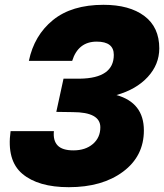

<svg xmlns="http://www.w3.org/2000/svg" viewBox="-20 -764 682 798"><path d="M410 -744Q518 -744 580 -697.5Q642 -651 642 -563Q642 -496 594 -444Q546 -392 464 -369Q578 -337 578 -222Q578 -115 491.5 -50.5Q405 14 266 14Q139 14 73 -41.5Q7 -97 24 -219H204Q200 -180 219.5 -159.5Q239 -139 285 -139Q335 -139 366 -165.5Q397 -192 397 -235Q397 -298 282 -298L214 -299L244 -437H312Q453 -439 453 -536Q453 -591 382 -591Q305 -591 280 -511H100Q122 -617 200 -680.5Q278 -744 410 -744Z"/></svg>

Font: Nacelle Heavy
Style: Italic
Weight: 800
Italic angle: -12°
Designer: Sora Sagano
Foundry: Sora Sagano
Version: Version 1.000;FEAKit 1.0